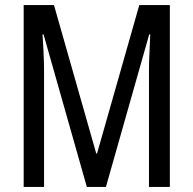

<svg xmlns="http://www.w3.org/2000/svg" viewBox="-20 -734 758 754"><path d="M321 0 151 -599H147Q149 -566 150.5 -538.5Q152 -511 152.5 -491Q153 -471 153 -458V0H73V-714H192L358 -131H361L527 -714H647V0H565V-456Q565 -471 565.5 -491.5Q566 -512 567.5 -539Q569 -566 570 -599H566L396 0Z"/></svg>

Font: Noto Sans Devanagari ExtraCondensed
Style: Regular
Weight: 400
Width: 2
Designer: Jelle Bosma - Monotype Design Team
Foundry: Monotype Imaging Inc.
Version: Version 2.006